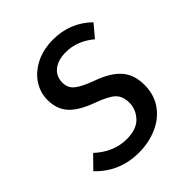

<svg xmlns="http://www.w3.org/2000/svg" viewBox="-168 -638 750 750"><g transform="rotate(-45 207.5 -263.0)"><path d="M404 -474 361 -423Q307 -468 245 -468Q202 -468 176.5 -448Q151 -428 151 -392Q151 -364 172 -346.5Q193 -329 245 -310Q310 -287 341 -252Q372 -217 372 -160Q372 -107 345 -68Q318 -29 271.5 -8.5Q225 12 170 12Q63 12 -8 -63L42 -114Q102 -59 173 -59Q228 -59 254.5 -87.5Q281 -116 281 -152Q281 -189 260.5 -208.5Q240 -228 184 -248Q119 -272 90.5 -304Q62 -336 62 -387Q62 -426 84 -460.5Q106 -495 147.5 -516.5Q189 -538 245 -538Q338 -538 404 -474Z"/></g></svg>

Font: Fira Sans Condensed
Style: Italic
Weight: 400
Width: 3
Italic angle: -8°
Designer: bBox Type GmbH & Carrois Corporate GbR & Edenspiekermann AG
Foundry: bBox Type GmbH & Carrois Corporate GbR & Edenspiekermann AG
Version: Version 4.301